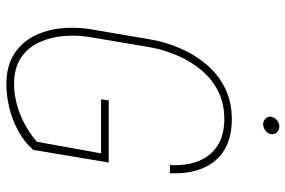

<svg xmlns="http://www.w3.org/2000/svg" viewBox="-172 -744 926 623"><g transform="rotate(90 291.5 -432.0)"><path d="M506.8 -321.3 465.8 -76.2Q440.4 -47.4 405 -28.1Q369.6 -8.8 330.6 1Q291.5 10.7 252.9 10.7Q194.8 10.7 156.2 -13.4Q117.7 -37.6 96.9 -77.9Q76.2 -118.2 71.3 -167.2Q66.4 -216.3 74.7 -264.6L107.4 -456.5Q116.2 -506.8 136.7 -554Q157.2 -601.1 189 -638.7Q220.7 -676.3 265.1 -698.5Q309.6 -720.7 366.2 -720.7Q426.8 -720.7 466.8 -696Q506.8 -671.4 525.6 -625.7Q544.4 -580.1 541.5 -519.5L515.1 -520Q517.6 -573.7 502 -612.8Q486.3 -651.9 452.4 -674.1Q418.5 -696.3 365.2 -696.3Q315.4 -696.3 275.9 -676.5Q236.3 -656.7 207.5 -622.3Q178.7 -587.9 160.2 -545.4Q141.6 -502.9 133.3 -457.5L100.6 -264.6Q92.8 -221.2 96.2 -177.2Q99.6 -133.3 116.7 -95.9Q133.8 -58.6 167.2 -36.4Q200.7 -14.2 252 -14.2Q285.2 -14.2 318.8 -23.4Q352.5 -32.7 383.3 -49.3Q414.1 -65.9 439.5 -87.9L477.1 -296.4H301.8L305.2 -321.3ZM358.4 -848.6Q359.9 -858.9 369.4 -866.9Q378.9 -875 389.2 -875Q401.9 -875 409.2 -866.5Q416.5 -857.9 414.6 -846.7Q413.1 -837.9 403.6 -830.1Q394 -822.3 382.3 -822.3Q371.6 -822.3 364 -830.6Q356.4 -838.9 358.4 -848.6Z"/></g></svg>

Font: Roboto Condensed Thin
Style: Italic
Weight: 250
Italic angle: -12°
Designer: Christian Robertson
Foundry: Google
Version: Version 3.008; 2023